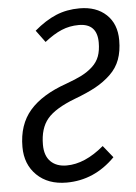

<svg xmlns="http://www.w3.org/2000/svg" viewBox="-52 -739 563 792"><g transform="rotate(-5 229.5 -343.5)"><path d="M307.1 -699.2Q376.5 -699.2 417.7 -660.4Q459 -621.6 459 -554.2Q459 -508.8 446.3 -474.4Q433.6 -439.9 406 -413.6Q378.4 -387.2 343.3 -367.9Q308.1 -348.6 255.9 -329.1Q172.9 -297.4 140.4 -258.5Q107.9 -219.7 107.9 -151.9Q107.9 -106 132.1 -82Q156.2 -58.1 198.2 -58.1Q273.9 -58.1 353 -125L393.1 -75.2Q307.1 12.2 191.9 12.2Q115.2 12.2 69.1 -32.7Q22.9 -77.6 22.9 -149.9Q22.9 -242.2 73.2 -300.3Q123.5 -358.4 225.1 -394Q265.6 -408.7 291 -421.6Q316.4 -434.6 336.4 -452.9Q356.4 -471.2 365.2 -495.1Q374 -519 374 -551.8Q374 -630.9 297.9 -630.9Q259.8 -630.9 226.6 -616.9Q193.4 -603 155.8 -573.2L119.1 -623Q165 -662.1 209.5 -680.7Q253.9 -699.2 307.1 -699.2Z"/></g></svg>

Font: Fira Sans Compressed Book
Style: Italic
Weight: 350
Width: 3
Italic angle: -8°
Designer: Carrois Corporate & Edenspiekermann AG
Foundry: Carrois Corporate GbR & Edenspiekermann AG
Version: Version 4.203;PS 004.203;hotconv 1.0.88;makeotf.lib2.5.64775